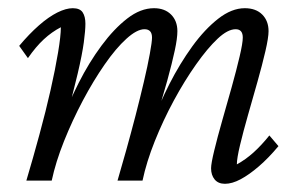

<svg xmlns="http://www.w3.org/2000/svg" viewBox="-20 -445 746 473"><path d="M534.2 7.8Q517.6 7.8 508.8 -2.9Q500 -13.7 500 -30.3Q500 -42 507.8 -74.2Q515.6 -106.4 527.3 -147.5Q539.1 -188.5 550.8 -230.5Q562.5 -272.5 570.3 -305.7Q578.1 -338.9 578.1 -352.5Q578.1 -373 560.5 -373Q541 -373 516.1 -349.6Q491.2 -326.2 462.9 -286.1Q434.6 -246.1 408.2 -197.3Q381.8 -148.4 361.3 -97.2Q340.8 -45.9 331.1 0H269.5Q279.3 -33.2 291 -75.2Q302.7 -117.2 314 -160.6Q325.2 -204.1 334.5 -243.7Q343.8 -283.2 349.1 -312.5Q354.5 -341.8 354.5 -352.5Q354.5 -373 335.9 -373Q317.4 -373 291.5 -349.6Q265.6 -326.2 237.8 -286.1Q210 -246.1 184.1 -197.3Q158.2 -148.4 137.7 -97.2Q117.2 -45.9 107.4 0H44.9Q61.5 -55.7 77.1 -113.3Q92.8 -170.9 104.5 -222.7Q116.2 -274.4 123 -315.4Q129.9 -356.4 129.9 -377.9Q107.4 -366.2 87.9 -348.1Q68.4 -330.1 48.8 -301.8L27.3 -332Q51.8 -361.3 75.7 -382.3Q99.6 -403.3 121.1 -414.1Q142.6 -424.8 159.2 -424.8Q176.8 -424.8 183.6 -414.6Q190.4 -404.3 190.4 -386.7Q190.4 -370.1 186.5 -340.8Q182.6 -311.5 171.4 -263.7Q160.2 -215.8 139.6 -140.6H129.9Q148.4 -190.4 173.8 -240.7Q199.2 -291 230 -332.5Q260.7 -374 293.5 -399.4Q326.2 -424.8 359.4 -424.8Q385.7 -424.8 401.4 -409.2Q417 -393.6 417 -368.2Q417 -350.6 410.6 -320.8Q404.3 -291 392.1 -246.6Q379.9 -202.1 360.4 -140.6H355.5Q372.1 -188.5 397.5 -238.3Q422.9 -288.1 453.6 -330.6Q484.4 -373 517.6 -398.9Q550.8 -424.8 583 -424.8Q610.4 -424.8 626 -409.2Q641.6 -393.6 641.6 -368.2Q641.6 -352.5 633.8 -318.8Q626 -285.2 614.3 -243.7Q602.5 -202.1 590.8 -161.1Q579.1 -120.1 571.3 -87.4Q563.5 -54.7 563.5 -40Q585 -51.8 604.5 -69.3Q624 -86.9 643.6 -111.3L666 -85Q641.6 -55.7 617.7 -35.2Q593.8 -14.6 572.8 -3.4Q551.8 7.8 534.2 7.8Z"/></svg>

Font: Crimson Pro Light
Style: Italic
Weight: 300
Italic angle: -12°
Designer: Jacques Le Bailly
Foundry: Baron von Fonthausen
Version: Version 1.003